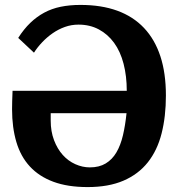

<svg xmlns="http://www.w3.org/2000/svg" viewBox="-20 -750 730 780"><path d="M495 -381H31Q30 -354 29.5 -338.5Q29 -323 29 -306Q29 -232 46.5 -173Q64 -114 101.5 -73.5Q139 -33 197 -11.5Q255 10 336 10Q421 10 481.5 -16Q542 -42 580.5 -90.5Q619 -139 636.5 -208Q654 -277 654 -362Q654 -453 631.5 -521.5Q609 -590 565 -636.5Q521 -683 456.5 -706.5Q392 -730 307 -730Q263 -730 226.5 -722.5Q190 -715 159.5 -698.5Q129 -682 103 -657Q77 -632 54 -596L118 -536Q132 -558 151.5 -578.5Q171 -599 194 -615Q217 -631 243.5 -640.5Q270 -650 299 -650Q345 -650 381.5 -630.5Q418 -611 443.5 -576Q469 -541 482 -491Q495 -441 495 -381ZM345 -70Q315 -70 286 -83Q257 -96 235 -120.5Q213 -145 199.5 -180.5Q186 -216 186 -260V-290H494Q489 -241 479.5 -200.5Q470 -160 453 -131Q436 -102 409.5 -86Q383 -70 345 -70Z"/></svg>

Font: GradeGX
Style: Regular
Weight: 100
Width: 1
Designer: Adam Twardoch
Foundry: Adam Twardoch
Version: Version 2.002; DEVELOPMENT